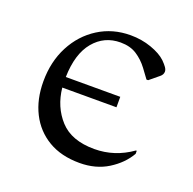

<svg xmlns="http://www.w3.org/2000/svg" viewBox="-92 -553 659 656"><g transform="rotate(20 238.0 -225.0)"><path d="M261 10Q194 10 147 -18Q100 -46 75 -95.5Q50 -145 50 -210Q50 -282 79.5 -338.5Q109 -395 160.5 -427.5Q212 -460 277 -460Q317 -460 352.5 -447.5Q388 -435 407 -417Q418 -406 423.5 -398Q429 -390 429 -383Q429 -372 419 -364L385 -336H379L354 -370Q336 -394 312 -409.5Q288 -425 253 -425Q194 -425 156.5 -380Q119 -335 117 -250H315V-212H118Q125 -144 167 -98Q209 -52 292 -52Q366 -52 428 -96H431V-85Q408 -45 364 -17.5Q320 10 261 10Z"/></g></svg>

Font: Spectral Light
Style: Regular
Weight: 300
Designer: Jean-Baptiste Levee
Foundry: Production Type
Version: Version 2.001